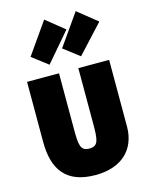

<svg xmlns="http://www.w3.org/2000/svg" viewBox="-156 -1181 1019 1306"><g transform="rotate(-15 353.0 -528.0)"><path d="M64 -705V-283C64 -83 148 28 352 28C533 28 642 -72 642 -236V-705H425V-320C425 -202 422 -157 357 -157C292 -157 289 -202 289 -320V-705ZM464 -778 645 -974 508 -1084 353 -863ZM242 -778 415 -980 286 -1084 131 -863Z"/></g></svg>

Font: Repo ExtraBlack
Style: Regular
Weight: 400
Designer: Stefan Peev
Foundry: Context Ltd
Version: Version 001.502